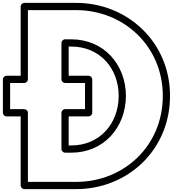

<svg xmlns="http://www.w3.org/2000/svg" viewBox="-21 -1283 1205 1328"><path d="M172 -734V-1213H506C832.1 -1213 1105 -965.7 1105 -620C1105 -272.2 834.1 -25 506 -25H172V-503C172 -518.1 157.7 -528 147 -528H49V-709H147C162.1 -709 172 -723.3 172 -734ZM122 -759H24C13.3 -759 -1 -749.1 -1 -734V-503C-1 -492.3 8.9 -478 24 -478H122V0C122 10.7 131.9 25 147 25H506C859.9 25 1155 -243.8 1155 -620C1155 -994.3 857.9 -1263 506 -1263H147C136.3 -1263 122 -1253.1 122 -1238ZM429 -709H567V-528H429C413.9 -528 404 -513.7 404 -503V-252C404 -236.9 418.3 -227 429 -227H472C694.6 -227 847.9 -398.8 850 -617.9C850 -837.1 696.6 -1011 472 -1011H429C413.9 -1011 404 -996.7 404 -986V-734C404 -718.9 418.3 -709 429 -709ZM454 -759V-961H472C667.4 -961 800 -812.9 800 -618.1C798.1 -423.2 665.4 -277 472 -277H454V-478H592C602.7 -478 617 -487.9 617 -503V-734C617 -744.7 607.1 -759 592 -759Z"/></svg>

Font: Poland Can Into
Style: BigWritingsOLn
Weight: 700
Foundry: Cannot Into Space Fonts
Version: Version 0.92